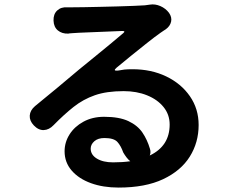

<svg xmlns="http://www.w3.org/2000/svg" viewBox="-20 -790 1040 868"><path d="M569 -61Q560 -68 552 -78.5Q544 -89 537 -101Q527 -130 511 -148Q495 -166 452 -166Q423 -166 406.5 -151.5Q390 -137 390 -118Q390 -90 418 -73Q446 -56 491 -56Q533 -56 569 -61ZM222 -697Q221 -726 238.5 -742.5Q256 -759 285 -757Q289 -757 289.5 -757Q290 -757 293.5 -757Q297 -757 311 -757Q327 -757 359 -757.5Q391 -758 431 -759Q471 -760 511.5 -761Q552 -762 585 -763.5Q618 -765 635 -766L657 -769Q681 -773 705 -762.5Q729 -752 744 -732Q758 -712 753.5 -692Q749 -672 730 -658Q727 -656 720 -651.5Q713 -647 706 -642Q679 -623 644.5 -595.5Q610 -568 574 -539Q538 -510 507 -484Q488 -468 514 -471Q529 -474 542 -475.5Q555 -477 579 -477Q664 -477 731.5 -444.5Q799 -412 838.5 -355Q878 -298 878 -225Q878 -146 838 -82Q798 -18 717.5 20Q637 58 516 58Q446 58 391 38Q336 18 304 -19Q272 -56 272 -106Q272 -147 294.5 -182.5Q317 -218 357.5 -240Q398 -262 451 -262Q519 -262 560.5 -242.5Q602 -223 624 -190.5Q646 -158 658 -117Q663 -101 657 -87Q747 -130 747 -227Q747 -272 719.5 -306Q692 -340 645 -359Q598 -378 539 -378Q462 -378 409 -359.5Q356 -341 312.5 -306.5Q269 -272 222 -224Q202 -203 178 -202Q154 -201 133 -223Q113 -244 114.5 -267.5Q116 -291 138 -310Q190 -352 242.5 -396Q295 -440 339 -477Q367 -500 403.5 -529.5Q440 -559 475.5 -588.5Q511 -618 537 -640Q549 -650 533 -650Q504 -649 460.5 -647Q417 -645 374.5 -643.5Q332 -642 306 -640Q296 -639 293.5 -639Q291 -639 289 -638Q260 -637 241.5 -652.5Q223 -668 222 -697Z"/></svg>

Font: Chiron GoRound TC
Style: Bold
Weight: 700
Designer: Ryoko NISHIZUKA 西塚涼子 (kana, bopomofo & ideographs); Paul D. Hunt (Latin, Greek & Cyrillic); Sandoll Communications 산돌커뮤니
Foundry: Adobe
Version: Version 1.000;hotconv 1.1.1;makeotfexe 2.6.0